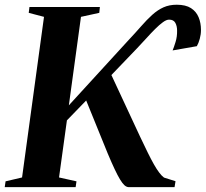

<svg xmlns="http://www.w3.org/2000/svg" viewBox="-36 -772 850 792"><path d="M-16.5 0 -13 -24 55 -40 145.5 -702.5 82.5 -719 85.5 -743H376L373.5 -719L298 -702.5L248 -337.5L491 -603Q522 -636 546 -663.5Q570 -691 592.2 -711Q614.5 -731 638.5 -741.8Q662.5 -752.5 693 -752.5Q730 -752.5 751.8 -738.5Q773.5 -724.5 783.2 -701Q793 -677.5 793 -648.5Q793 -630 788 -611.8Q783 -593.5 776 -581.5L676 -564Q681.5 -577 688.2 -599Q695 -621 694.5 -646Q694.5 -664.5 687.2 -677.8Q680 -691 661.5 -691Q650.5 -691 635.8 -680.2Q621 -669.5 603.8 -652.2Q586.5 -635 567.8 -614.2Q549 -593.5 530 -573.5L423.5 -462.5L541.5 -209Q559 -172 573 -143.5Q587 -115 598.8 -94.2Q610.5 -73.5 620.8 -60Q631 -46.5 640.5 -39.5L688 -24.5L684 0H494.5Q485.5 -0.5 477.2 -8Q469 -15.5 459 -32Q449 -48.5 436.8 -74.5Q424.5 -100.5 408.5 -138.5L319.5 -357.5L240 -275.5L207.5 -40L279.5 -24L276 0Z"/></svg>

Font: Merriweather 120pt
Style: Bold Italic
Weight: 700
Italic angle: -7.8°
Version: Version 2.101